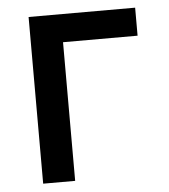

<svg xmlns="http://www.w3.org/2000/svg" viewBox="-45 -586 550 626"><g transform="rotate(-5 230.5 -272.5)"><path d="M420.1 -545.5H71.4V0H176.1V-453.8H420.1Z"/></g></svg>

Font: Magic Ui Pro Medium
Style: Regular
Weight: 500
Designer: Stefan Endress, Andreas Faust
Version: Version 1.000;FEAKit 1.0